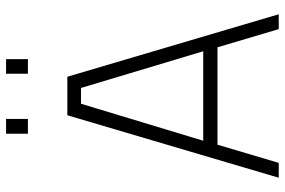

<svg xmlns="http://www.w3.org/2000/svg" viewBox="-173 -766 939 633"><g transform="rotate(-90 296.5 -449.5)"><path d="M27 0ZM457 -202H136L76 0H27L233 -697H360L566 0H517ZM323 -652H271L149 -249H444ZM172 -899H221V-827H172ZM370 -899H418V-827H370Z"/></g></svg>

Font: Cairo Light
Style: Regular
Weight: 300
Designer: Mohamed Gaber, the designers of Titillium
Foundry: Kief Type Foundry
Version: Version 2.009; ttfautohint (v1.5.33-1714) -l 8 -r 50 -G 200 